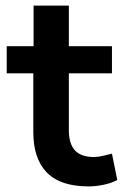

<svg xmlns="http://www.w3.org/2000/svg" viewBox="-20 -656 439 686"><path d="M296 10Q196 10 147.5 -39.5Q99 -89 99 -184V-394H4V-491H100V-636H226V-491H380V-394H226V-191Q226 -143 247.5 -119Q269 -95 316 -95Q331 -95 347 -99Q363 -103 380 -107L399 -13Q379 -2 351 4Q323 10 296 10Z"/></svg>

Font: Nunito Sans 12pt ExtraLight 11pt
Style: Bold
Weight: 700
Version: Version 3.101;gftools[0.9.27]